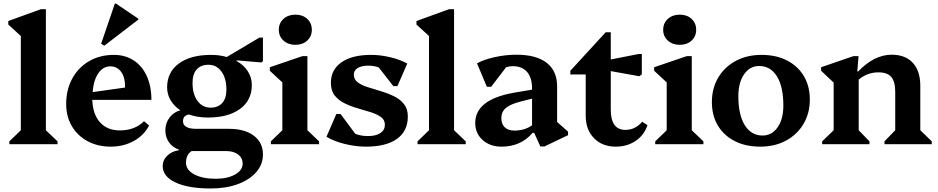

<svg xmlns="http://www.w3.org/2000/svg" viewBox="-20 -817 5315 1088"><path d="M33 0V-16L98 -79V-613L27 -678V-698L212 -765H240V-79L306 -16V0Z M608 14Q534 14 477 -16.5Q420 -47 387.5 -101.5Q355 -156 355 -227Q355 -309 389.5 -372Q424 -435 485 -470.5Q546 -506 626 -506Q689 -506 737 -475Q785 -444 811.5 -386.5Q838 -329 838 -251H503Q506 -169 547 -123.5Q588 -78 659 -78Q744 -78 796 -130L825 -106Q796 -50 738 -18Q680 14 608 14ZM605 -441Q564 -441 537 -401.5Q510 -362 505 -295L689 -321Q689 -380 666 -410.5Q643 -441 605 -441ZM571 -558 553 -569 631 -797H637L764 -711V-706Z M1158 -151Q1099 -151 1051 -168Q1017 -163 1017 -130Q1017 -87 1093 -87H1277Q1367 -87 1418.5 -48Q1470 -9 1470 58Q1470 115 1432 158.5Q1394 202 1327.5 226.5Q1261 251 1174 251Q1047 251 974.5 217Q902 183 902 124Q902 90 928 65Q954 40 994 34V31Q959 19 938 -10Q917 -39 917 -79Q917 -119 940.5 -150.5Q964 -182 1002 -192Q967 -215 947 -248.5Q927 -282 927 -322Q927 -408 993.5 -457Q1060 -506 1176 -506Q1224 -506 1265 -494L1450 -604H1470V-471L1462 -463L1321 -475V-471Q1361 -449 1384 -413.5Q1407 -378 1407 -335Q1407 -249 1340.5 -200Q1274 -151 1158 -151ZM1173 -207Q1216 -207 1239.5 -233.5Q1263 -260 1263 -310Q1263 -373 1235 -411.5Q1207 -450 1161 -450Q1118 -450 1094.5 -423.5Q1071 -397 1071 -347Q1071 -284 1099 -245.5Q1127 -207 1173 -207ZM1034 105Q1034 146 1080.5 171Q1127 196 1202 196Q1269 196 1312 172Q1355 148 1355 110Q1355 78 1329.5 58.5Q1304 39 1261 39H1066Q1034 59 1034 105Z M1515 0V-16L1580 -79V-350L1509 -416V-436L1694 -499H1722V-79L1788 -16V0ZM1654 -563Q1613 -563 1586.5 -587Q1560 -611 1560 -648Q1560 -686 1586.5 -710Q1613 -734 1654 -734Q1695 -734 1721 -710Q1747 -686 1747 -648Q1747 -611 1721 -587Q1695 -563 1654 -563Z M2054 14Q1996 14 1934.5 -1Q1873 -16 1830 -42L1886 -171H1910L1993 -59Q2024 -46 2065 -46Q2110 -46 2135.5 -63Q2161 -80 2161 -110Q2161 -138 2138.5 -154Q2116 -170 2081.5 -181Q2047 -192 2008 -203Q1969 -214 1934 -231Q1899 -248 1877 -275.5Q1855 -303 1855 -348Q1855 -422 1915 -464Q1975 -506 2083 -506Q2136 -506 2192 -492.5Q2248 -479 2288 -457L2232 -329H2209L2126 -435Q2098 -445 2068 -445Q2029 -445 2007 -431.5Q1985 -418 1985 -394Q1985 -367 2007 -350.5Q2029 -334 2064 -323Q2099 -312 2138 -300.5Q2177 -289 2212 -272Q2247 -255 2269 -227.5Q2291 -200 2291 -157Q2291 -74 2229.5 -30Q2168 14 2054 14Z M2346 0V-16L2411 -79V-613L2340 -678V-698L2525 -765H2553V-79L2619 -16V0Z M2822 14Q2757 14 2715 -23.5Q2673 -61 2673 -120Q2673 -252 2889 -291L2995 -309V-316Q2995 -377 2966.5 -409.5Q2938 -442 2886 -442Q2867 -442 2848 -436L2763 -325H2739L2683 -458Q2720 -479 2782.5 -493Q2845 -507 2906 -507Q3019 -507 3078 -461Q3137 -415 3137 -327V-126L3199 -71V-51L3065 13H3042L3007 -64H2998Q2931 14 2822 14ZM2821 -148Q2821 -114 2840.5 -95.5Q2860 -77 2895 -77Q2953 -77 2995 -107V-258L2936 -243Q2874 -228 2847.5 -206Q2821 -184 2821 -148Z M3469 14Q3393 14 3346 -34Q3299 -82 3299 -161V-395H3212V-416L3412 -634H3441V-480L3599 -511H3617V-396L3603 -385L3441 -414V-196Q3441 -81 3524 -81Q3580 -81 3619 -127L3649 -108Q3631 -52 3582.5 -19Q3534 14 3469 14Z M3693 0V-16L3758 -79V-350L3687 -416V-436L3872 -499H3900V-79L3966 -16V0ZM3832 -563Q3791 -563 3764.5 -587Q3738 -611 3738 -648Q3738 -686 3764.5 -710Q3791 -734 3832 -734Q3873 -734 3899 -710Q3925 -686 3925 -648Q3925 -611 3899 -587Q3873 -563 3832 -563Z M4288 14Q4205 14 4143.5 -17.5Q4082 -49 4048 -105.5Q4014 -162 4014 -238Q4014 -317 4050 -377.5Q4086 -438 4149.5 -472Q4213 -506 4295 -506Q4378 -506 4439.5 -474.5Q4501 -443 4535 -386Q4569 -329 4569 -253Q4569 -175 4533 -114.5Q4497 -54 4433.5 -20Q4370 14 4288 14ZM4301 -49Q4354 -49 4386.5 -95.5Q4419 -142 4419 -219Q4419 -326 4382.5 -384.5Q4346 -443 4282 -443Q4229 -443 4196.5 -396Q4164 -349 4164 -272Q4164 -166 4200.5 -107.5Q4237 -49 4301 -49Z M4639 0V-16L4704 -79V-349L4633 -416V-436L4816 -499H4845L4838 -412H4843Q4934 -507 5033 -507Q5110 -507 5152.5 -461Q5195 -415 5195 -331V-79L5260 -16V0H4992V-16L5053 -79V-296Q5053 -355 5030.5 -381Q5008 -407 4958 -407Q4895 -407 4846 -366V-79L4907 -16V0Z"/></svg>

Font: Platypi SemiBold
Style: Regular
Weight: 600
Designer: David Sargent
Foundry: Bolt Cutter Type
Version: Version 1.200; ttfautohint (v1.8.4.7-5d5b)